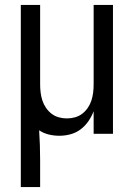

<svg xmlns="http://www.w3.org/2000/svg" viewBox="-20 -540 540 775"><path d="M64 215V-520H142V-200Q142 -183 144 -166.5Q146 -150 151 -134.5Q156 -119 165.5 -105Q175 -91 188 -81Q201 -71 217 -66.5Q233 -62 250 -62Q267 -62 283 -66.5Q299 -71 312 -81Q325 -91 334.5 -105Q344 -119 349 -134.5Q354 -150 356 -166.5Q358 -183 358 -200V-520H436V0H358V-91Q350 -70 337 -51Q324 -32 305.5 -18Q287 -4 264.5 2Q242 8 220 8Q198 8 177 3Q156 -2 138 -14Q140 16 141 46.5Q142 77 142 107V215Z"/></svg>

Font: Iosevka Curly
Style: Regular
Weight: 400
Monospace: yes
Designer: Belleve Invis
Foundry: Belleve Invis
Version: Version 22.1.2; ttfautohint (v1.8.4)